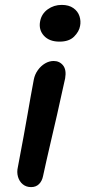

<svg xmlns="http://www.w3.org/2000/svg" viewBox="-20 -753 349 784"><path d="M107 11Q87 11 73 -0.5Q59 -12 53.5 -31Q48 -50 53 -71Q67 -145 76.5 -196.5Q86 -248 92.5 -286Q99 -324 105 -357.5Q111 -391 118 -428Q122 -449 134.5 -466.5Q147 -484 164 -494Q181 -504 199 -504Q223 -504 237.5 -486Q252 -468 246 -433Q241 -412 232.5 -372.5Q224 -333 213 -284.5Q202 -236 190.5 -187.5Q179 -139 170 -98.5Q161 -58 156 -35Q152 -14 139.5 -1.5Q127 11 107 11ZM223 -583Q181 -583 159 -607.5Q137 -632 144 -667Q150 -697 175 -715Q200 -733 232 -733Q261 -733 279.5 -720Q298 -707 304.5 -687Q311 -667 307 -647Q303 -624 282.5 -603.5Q262 -583 223 -583Z"/></svg>

Font: Shantell Sans Medium
Style: Italic
Weight: 500
Italic angle: -11°
Designer: Stephen Nixon, Anya Danilova, Shantell Martin
Foundry: Arrow Type
Version: Version 1.011;[c5ecc13dd]